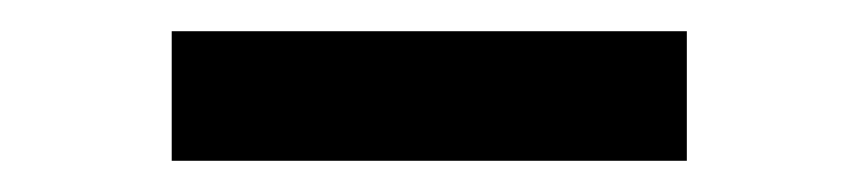

<svg xmlns="http://www.w3.org/2000/svg" viewBox="-20 -323 550 123"><path d="M90 -303V-220H420V-303Z"/></svg>

Font: WorkSans-Regular
Style: Regular
Weight: 500
Designer: Wei Huang
Foundry: Wei Huang
Version: ""